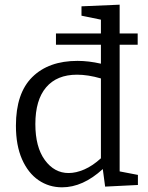

<svg xmlns="http://www.w3.org/2000/svg" viewBox="-20 -791 634 820"><path d="M245 9Q189 9 144.5 -21.5Q100 -52 74 -111Q48 -170 48 -254Q48 -393 118 -462Q188 -531 311 -531Q335 -531 360 -528Q385 -525 411 -519V-600H219V-648H411V-707L328 -724V-764L491 -771V-648H568V-600H491V-59L569 -44V-1L429 6L419 -69Q334 9 245 9ZM273 -52Q305 -52 340.5 -67.5Q376 -83 411 -115V-456Q356 -472 309 -472Q223 -472 177 -418Q131 -364 131 -261Q131 -163 171.5 -107.5Q212 -52 273 -52Z"/></svg>

Font: Bitter
Style: Regular
Weight: 400
Designer: Sol Matas, and Bitter project Authors
Foundry: Sol Matas
Version: Version 2.001